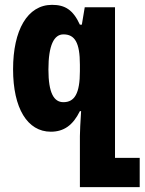

<svg xmlns="http://www.w3.org/2000/svg" viewBox="-20 -534 597 793"><path d="M310 239H557V118H455V-504H330L318 -432H310C282 -493 249 -514 195 -514C93 -514 34 -409 34 -248C34 -87 93 10 190 10C243 10 281 -16 310 -75H315C312 -27 310 8 310 28ZM242 -112C203 -112 180 -149 180 -247C180 -347 203 -392 242 -392C289 -392 310 -358 310 -267V-240C310 -148 288 -112 242 -112Z"/></svg>

Font: Noto Sans Armenian ExtraCondensed ExtraBold
Style: Regular
Weight: 800
Width: 2
Designer: Monotype Design Team
Foundry: Monotype Imaging Inc.
Version: Version 2.008